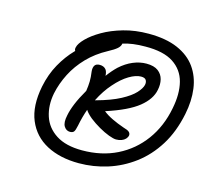

<svg xmlns="http://www.w3.org/2000/svg" viewBox="-100 -975 1011 925"><g transform="rotate(15 405.5 -512.0)"><path d="M367 -167Q273 -167 206 -202.5Q139 -238 110 -307.5Q81 -377 101 -478Q114 -542 142.5 -593Q171 -644 208 -682Q210 -683 211 -685Q206 -692 209 -703Q213 -722 238.5 -748Q264 -774 307 -799Q350 -824 407.5 -840.5Q465 -857 532 -857Q619 -857 677.5 -831.5Q736 -806 768 -761Q800 -716 808 -656.5Q816 -597 802 -529Q783 -436 740.5 -368Q698 -300 638.5 -255.5Q579 -211 509.5 -189Q440 -167 367 -167ZM421 -778Q421 -778 421 -777Q419 -764 406 -752.5Q393 -741 363 -725Q307 -695 266.5 -653Q226 -611 201 -562Q176 -513 165 -461Q153 -399 170 -346.5Q187 -294 236 -262.5Q285 -231 366 -231Q463 -231 539.5 -269Q616 -307 667 -376.5Q718 -446 736 -540Q751 -615 736.5 -672Q722 -729 672.5 -761.5Q623 -794 532 -793Q467 -793 421 -778ZM287 -302Q268 -302 257 -320Q246 -338 254 -375Q259 -402 273 -436Q287 -470 312 -513Q316 -539 316.5 -560.5Q317 -582 313 -610Q311 -629 318 -640Q325 -651 343 -651Q363 -651 374 -638Q382 -628 383 -607Q405 -637 428 -659Q459 -687 492.5 -701Q526 -715 559 -715Q597 -715 617.5 -699.5Q638 -684 644 -659.5Q650 -635 644 -607Q635 -559 584 -518Q533 -477 425 -442Q443 -427 471 -413.5Q499 -400 531 -389Q553 -383 560.5 -376Q568 -369 567 -359Q565 -349 557.5 -341Q550 -333 538 -328.5Q526 -324 511 -324Q498 -324 474 -333Q450 -342 423 -357.5Q396 -373 373 -391Q351 -409 340 -426Q326 -387 317 -341Q312 -316 306 -309Q300 -302 287 -302ZM364 -480Q366 -480 368 -481Q441 -501 486 -525Q531 -549 552.5 -572.5Q574 -596 578 -614Q581 -628 575 -638Q569 -648 550 -648Q524 -648 490.5 -628Q457 -608 423 -569Q390 -532 364 -480Z"/></g></svg>

Font: Shantell Sans Light Light
Style: Italic
Weight: 300
Italic angle: -11°
Version: Version 1.008;[ac192a2d6]